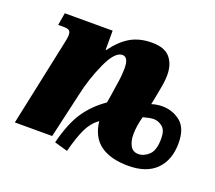

<svg xmlns="http://www.w3.org/2000/svg" viewBox="-103 -683 962 860"><g transform="rotate(20 378.0 -253.0)"><path d="M229 22Q254 -77 291.5 -131.5Q329 -186 386 -225Q390 -244 400 -313L404 -339Q408 -366 408 -396Q408 -449 379 -449Q343 -449 308 -371.5Q273 -294 256 -214L207 0H29L113 -396Q122 -434 122 -450Q122 -465 115 -471Q108 -477 86 -477H62L72 -536H300V-445H303Q342 -498 384.5 -522Q427 -546 485 -546Q546 -546 572 -514.5Q598 -483 598 -433Q598 -403 590 -363Q582 -323 581 -315L575 -286Q601 -294 625 -294Q675 -294 712.5 -264Q750 -234 750 -163Q750 -83 704.5 -37Q659 9 572 9Q488 9 439.5 -25.5Q391 -60 382 -135Q348 -110 329 -69.5Q310 -29 292 40ZM670 -156Q670 -196 650.5 -211.5Q631 -227 609 -227Q593 -227 559 -218Q546 -170 546 -131Q546 -100 558 -78Q570 -56 597 -56Q623 -56 646.5 -78Q670 -100 670 -156Z"/></g></svg>

Font: Noto Serif NarrowBlack
Style: Italic
Weight: 900
Width: 4
Italic angle: -12°
Designer: Monotype Design Team
Foundry: Monotype Imaging Inc.
Version: Version 1.001